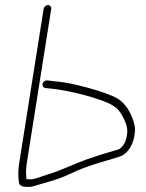

<svg xmlns="http://www.w3.org/2000/svg" viewBox="-20 -682 578 759"><path d="M152.5 -647 55.7 -36C51.8 -11.3 51.3 12.7 54.3 36C54.5 54.7 72 57 94.5 57C100.8 57 107.5 55.8 114.5 53.5C121.6 51.2 135 47.2 154.8 41.6C202.4 28.2 220.7 22.4 267.2 0.7C291.8 -10.8 318.1 -21.2 346.1 -30.3C389.2 -44.4 419 -51.4 453.5 -63.2C487.1 -74.6 509.1 -114.1 512.7 -156C515.9 -175.9 510.8 -200.2 497.6 -229.1C484.4 -257.9 466.3 -279.2 443.4 -293C400 -319.2 260.8 -355.5 209.2 -359.3C194.5 -360.4 183.9 -361.7 177.5 -363L166.7 -364C162.8 -364.7 158.9 -363.7 155.2 -361C143.1 -352.4 147.2 -336 158.9 -334L169.7 -333C237.7 -326.1 306.5 -310.8 376.3 -287C413.6 -274.3 438.4 -259.9 450.6 -244C462.8 -228.2 487.5 -186.1 482.7 -156C480.9 -131.6 473.6 -113.2 461 -101C456.8 -95.7 451.8 -92.2 445.8 -90.5C400.1 -77.7 369.3 -68 323.7 -52.3C286.2 -39.3 211.7 -4.5 170.9 7C133.2 20.3 110.8 27 103.6 27C96.3 27 89.8 26.7 83.9 26C84.4 22.7 84.5 19.2 84 15.5C82.4 1.1 82.8 -17.9 85.7 -36L182.5 -647C183.7 -654.9 177.8 -662 169.9 -662C161.9 -662 153.7 -654.9 152.5 -647Z"/></svg>

Font: MewTooHand
Style: Ita
Weight: 400
Designer: Mew Too, Robert Jablonski
Version: Version 0.77